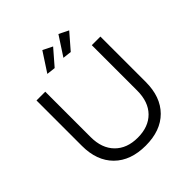

<svg xmlns="http://www.w3.org/2000/svg" viewBox="-238 -1069 1241 1241"><g transform="rotate(-45 382.5 -449.0)"><path d="M89.8 0ZM382.8 -66.9Q481.9 -66.9 538.6 -124.5Q595.2 -182.1 595.2 -285.2V-700.2H673.8V-285.2Q673.8 -148.9 596.9 -71.5Q520 5.9 382.8 5.9Q245.6 5.9 167.7 -71.5Q89.8 -148.9 89.8 -285.2V-700.2H169.9V-285.2Q169.9 -183.1 227.1 -125Q284.2 -66.9 382.8 -66.9ZM346.7 -903.8 412.6 -871.1 320.8 -765.1 260.7 -772ZM493.7 -903.8 559.6 -871.1 467.8 -765.1 407.7 -772Z"/></g></svg>

Font: Argentum Sans Light
Style: Regular
Weight: 300
Designer: Julieta Ulanovsky (Modified by Cristiano Sobral)
Foundry: Julieta Ulanovsky
Version: Version 1.000; ttfautohint (v1.5.65-e2d9)